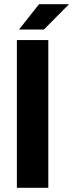

<svg xmlns="http://www.w3.org/2000/svg" viewBox="-20 -890 347 910"><path d="M60 0V-700H209V0ZM70 -750 165 -870H307L188 -750Z"/></svg>

Font: Fivo Sans
Style: Regular
Weight: 700
Designer: Alexander Slobzheninov
Foundry: Alexander Slobzheninov
Version: 1.0